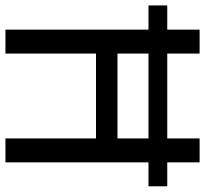

<svg xmlns="http://www.w3.org/2000/svg" viewBox="-45 -710 754 706"><g transform="rotate(90 332.0 -357.0)"><path d="M88 0H176V-333H488V0H576V-526H664V-595H576V-714H488V-595H176V-714H88V-595H-1V-526H88ZM176 -412V-526H488V-412Z"/></g></svg>

Font: Noto Sans Lao Looped SemiCondensed
Style: Regular
Weight: 400
Width: 4
Designer: Mark Frömberg, Ben Mitchell
Foundry: The Fontpad Ltd
Version: Version 1.003